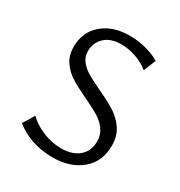

<svg xmlns="http://www.w3.org/2000/svg" viewBox="-162 -779 845 902"><g transform="rotate(30 261.0 -328.5)"><path d="M248 -309Q193 -335 159 -356Q125 -377 102 -410Q79 -443 79 -490Q79 -571 135.5 -619Q192 -667 282 -667Q326 -667 369.5 -656Q413 -645 446 -625L419 -559Q389 -584 348.5 -598Q308 -612 269 -612Q210 -612 178.5 -581.5Q147 -551 147 -507Q147 -476 165 -453Q183 -430 210 -414Q237 -398 286 -375Q344 -348 380 -325.5Q416 -303 441.5 -266.5Q467 -230 467 -177Q467 -90 407 -40Q347 10 252 10Q191 10 137.5 -8.5Q84 -27 48 -58L85 -119Q121 -85 169 -66Q217 -47 266 -47Q327 -47 362 -77.5Q397 -108 397 -159Q397 -196 377 -223Q357 -250 328 -267.5Q299 -285 248 -309Z"/></g></svg>

Font: LXGW Bright TC
Style: Regular
Weight: 400
Designer: Christian Thalmann (Catharsis Fonts)
Foundry: LXGW / Christian Thalmann (Catharsis Fonts) / Fontworks Inc.
Version: Version 5.501